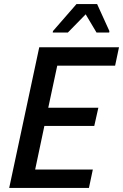

<svg xmlns="http://www.w3.org/2000/svg" viewBox="-20 -919 602 939"><path d="M25 0 172 -688H562L543 -598H260L216 -392H461L441 -303H197L152 -90H434L415 0ZM238 -760 239 -767 354 -899H455L515 -767L514 -760H452L399 -849L312 -760Z"/></svg>

Font: Saira SemiCondensed Medium
Style: Italic
Weight: 500
Width: 4
Italic angle: -12°
Designer: Hector Gatti with collaboration of the Omnibus-Type team
Foundry: Omnibus-Type
Version: Version 1.101